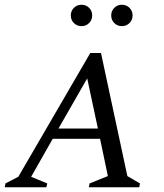

<svg xmlns="http://www.w3.org/2000/svg" viewBox="-35 -788 689 808"><path d="M-15 0 -12 -16 42 -44 345 -565H390L501 -47L554 -16L551 0H339L342 -16L419 -47L386 -204H187L96 -44L164 -16L160 0ZM211 -247H377L332 -458ZM308 -678Q289 -678 276 -691Q263 -704 263 -723Q263 -742 276 -755Q289 -768 308 -768Q327 -768 340 -755Q353 -742 353 -723Q353 -704 340 -691Q327 -678 308 -678ZM478 -678Q459 -678 446 -691Q433 -704 433 -723Q433 -742 446 -755Q459 -768 478 -768Q497 -768 510 -755Q523 -742 523 -723Q523 -704 510 -691Q497 -678 478 -678Z"/></svg>

Font: Spectral SC
Style: Italic
Weight: 400
Italic angle: -10°
Designer: Jean-Baptiste Levee
Foundry: Production Type
Version: Version 2.001